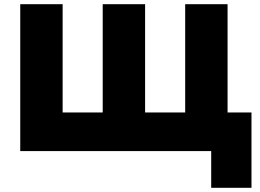

<svg xmlns="http://www.w3.org/2000/svg" viewBox="-20 -720 1241 915"><path d="M986.5 175V0H936.5V-184H1178.5V175ZM76.5 0V-700H278.5V-184H469.5V-700H671.5V-184H862.5V-700H1064.5V0Z"/></svg>

Font: Geologica Black
Style: Regular
Weight: 900
Designer: Sindre Bremnes, Frode Helland
Foundry: Monokrom Skriftforlag AS
Version: Version 1.010;gftools[0.9.28]